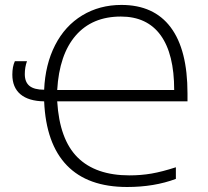

<svg xmlns="http://www.w3.org/2000/svg" viewBox="-20 -745 839 775"><path d="M29.8 -443.8Q29.8 -476.1 40 -498H88.9Q80.1 -473.6 80.1 -445.8Q80.1 -413.6 99.1 -398.2Q118.2 -382.8 158.2 -382.8Q162.6 -484.9 202.4 -562.7Q242.2 -640.6 312 -682.9Q381.8 -725.1 470.2 -725.1Q601.1 -725.1 668.9 -634.8Q736.8 -544.4 736.8 -368.2V-335.9H210.9Q220.2 -182.1 293.2 -109.6Q366.2 -37.1 502.9 -37.1Q548.8 -37.1 591.6 -44.4Q634.3 -51.8 689.9 -69.8V-22.9Q602.5 9.8 493.2 9.8Q334 9.8 249.8 -77.6Q165.5 -165 158.2 -335.9Q95.2 -336.9 62.5 -364.5Q29.8 -392.1 29.8 -443.8ZM467.8 -678.2Q352.1 -678.2 285.6 -601.6Q219.2 -524.9 210.9 -381.8H683.1Q683.1 -527.3 628.4 -602.8Q573.7 -678.2 467.8 -678.2Z"/></svg>

Font: JBL Sans
Style: Light
Weight: 300
Version: Version 1.10